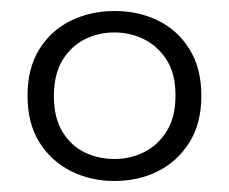

<svg xmlns="http://www.w3.org/2000/svg" viewBox="-20 -613 416 349"><path d="M188 -284Q145 -284 109 -302Q73 -320 51.5 -354.5Q30 -389 30 -439Q30 -489 51.5 -523.5Q73 -558 109 -575.5Q145 -593 188 -593Q232 -593 267.5 -575.5Q303 -558 324.5 -523.5Q346 -489 346 -439Q346 -389 324.5 -354.5Q303 -320 267.5 -302Q232 -284 188 -284ZM188 -324Q217 -324 242 -336.5Q267 -349 283 -374.5Q299 -400 299 -439Q299 -479 283 -504Q267 -529 242 -541.5Q217 -554 188 -554Q159 -554 134 -541.5Q109 -529 93.5 -503.5Q78 -478 78 -438Q78 -399 93.5 -373.5Q109 -348 134 -336Q159 -324 188 -324Z"/></svg>

Font: Rokkitt Light
Style: Regular
Weight: 300
Version: Version 3.103